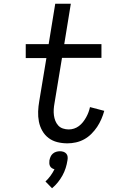

<svg xmlns="http://www.w3.org/2000/svg" viewBox="-20 -755 640 1022"><path d="M339 8Q311 8 285 1.5Q259 -5 238.5 -20.5Q218 -36 205 -59Q192 -82 187 -108Q182 -134 183 -161.5Q184 -189 189 -217L227 -446H117V-520H239L274 -735H357L322 -520H520V-447H310L270 -205Q267 -189 266 -173Q265 -157 267 -141.5Q269 -126 274.5 -112Q280 -98 290 -87Q300 -76 315 -71Q330 -66 346 -66Q360 -66 374 -70.5Q388 -75 400 -84Q412 -93 421.5 -105Q431 -117 438.5 -130.5Q446 -144 451 -157.5Q456 -171 459 -185L535 -165Q529 -143 519.5 -121Q510 -99 497 -79.5Q484 -60 466.5 -42.5Q449 -25 428 -13.5Q407 -2 384 3Q361 8 339 8ZM257 247 222 211Q237 197 249 180.5Q261 164 270 146Q262 144 255.5 139.5Q249 135 246 128.5Q243 122 242.5 114.5Q242 107 243 99Q245 89 249 79.5Q253 70 261 63Q269 56 279 53Q289 50 299 50Q309 50 318 53Q327 56 333 63Q339 70 340 79.5Q341 89 339 99Q336 119 329.5 139.5Q323 160 312.5 179Q302 198 288 215.5Q274 233 257 247Z"/></svg>

Font: Iosevka Extended
Style: Italic
Weight: 400
Width: 7
Italic angle: -9°
Monospace: yes
Designer: Belleve Invis
Foundry: Belleve Invis
Version: Version 32.5.0; ttfautohint (v1.8.4)